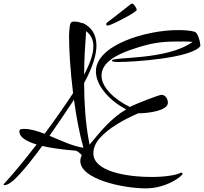

<svg xmlns="http://www.w3.org/2000/svg" viewBox="-110 -931 1125 1059"><path d="M481 -790C486 -790 493 -792 503 -796C531 -806 644 -865 644 -876C644 -876 644 -877 644 -878C644 -883 629 -911 620 -911C616 -911 614 -911 606 -904C600 -900 499 -819 487 -812C480 -807 476 -802 476 -798C476 -793 478 -790 481 -790ZM694 108C809 108 897 40 897 27C897 24 894 22 888 21C868 34 803 45 728 45C576 45 405 11 405 -85C405 -115 417 -143 441 -170C488 -223 569 -270 652 -306C710 -306 816 -321 816 -364C816 -385 803 -408 780 -408C768 -408 640 -359 606 -341C520 -383 450 -450 450 -513C450 -568 493 -617 622 -660C716 -692 775 -702 864 -702C891 -702 919 -703 952 -700C812 -597 507 -619 507 -597C507 -593 513 -589 542 -589C625 -589 948 -610 995 -677V-681C995 -696 982 -752 963 -756C939 -763 906 -765 870 -765C695 -765 419 -682 419 -538C419 -501 434 -463 465 -425C496 -386 536 -354 586 -328C499 -276 443 -204 384 -133L378 -166C362 -255 354 -364 354 -473C402 -562 422 -629 422 -680C422 -745 390 -783 349 -803C348 -803 347 -804 346 -804C344 -804 343 -804 342 -803C329 -810 310 -812 297 -812C273 -812 276 -790 272 -758C271 -751 271 -739 271 -723C271 -663 277 -546 293 -417C244 -343 192 -268 136 -193C97 -208 59 -220 24 -220C11 -220 -3 -221 -3 -206C-3 -173 37 -151 92 -134C29 -53 -32 23 -87 82C-89 84 -90 86 -90 87C-90 89 -88 90 -85 90C-66 90 -38 70 -2 30C35 -10 76 -62 123 -126C207 -106 312 -100 309 -100C309 -100 309 -100 309 -100C312 -99 324 -93 341 -76C336 -64 333 -54 333 -43C333 58 570 108 694 108ZM354 -519C354 -603 360 -686 365 -759C388 -742 405 -716 405 -676C405 -639 391 -590 354 -519ZM350 -116C289 -125 224 -157 163 -182C206 -243 251 -310 298 -381C310 -292 327 -199 350 -116Z"/></svg>

Font: Comforter
Style: Regular
Weight: 400
Designer: Robert E. Leuschke
Foundry: Robert E. Leuschke
Version: Version 1.013; ttfautohint (v1.8.3)